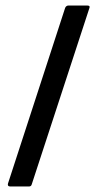

<svg xmlns="http://www.w3.org/2000/svg" viewBox="-20 -675 353 695"><path d="M17 0Q6 0 9 -11L216 -647Q220 -655 228 -655H296Q308 -655 303 -644L95 -8Q93 0 85 0Z"/></svg>

Font: Sofia Sans Condensed SemiBold
Style: Regular
Weight: 600
Designer: Botio Nikoltchev, Ani Petrova
Foundry: lettersoup
Version: Version 4.101